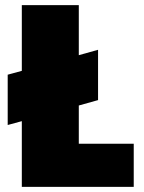

<svg xmlns="http://www.w3.org/2000/svg" viewBox="-20 -728 561 748"><path d="M501 -168V0H65V-256L10 -241V-437L65 -452V-708H287V-513L362 -534V-338L287 -317V-168Z"/></svg>

Font: Fz Poppins Black
Style: Regular
Weight: 900
Designer: Ninad Kale (Devanagari), Jonny Pinhorn (Latin)
Foundry: Indian Type Foundry
Version: Vit hóa bi Vntype.Com & FontZin.Com